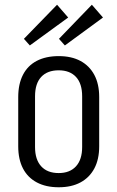

<svg xmlns="http://www.w3.org/2000/svg" viewBox="-20 -784 496 811"><path d="M228 7Q174 7 135.5 -13.5Q97 -34 77 -72.5Q57 -111 57 -166V-374Q57 -429 77 -468Q97 -507 135.5 -527Q174 -547 228 -547Q282 -547 320 -526.5Q358 -506 378.5 -467.5Q399 -429 399 -374V-166Q399 -111 378.5 -72.5Q358 -34 320 -13.5Q282 7 228 7ZM228 -53Q275 -53 301 -81.5Q327 -110 327 -163V-377Q327 -431 301 -459Q275 -487 228 -487Q180 -487 154 -459Q128 -431 128 -377V-163Q128 -110 154 -81.5Q180 -53 228 -53ZM268 -710 106 -592 81 -620 221 -764ZM415 -710 254 -592 229 -620 368 -764Z"/></svg>

Font: Pathway Extreme Condensed Light
Style: Regular
Weight: 300
Width: 3
Version: Version 1.001;gftools[0.9.26]